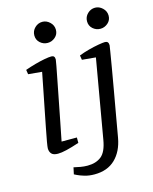

<svg xmlns="http://www.w3.org/2000/svg" viewBox="-127 -780 822 1031"><g transform="rotate(-15 284.5 -265.0)"><path d="M108 9Q83 9 72.5 -2.5Q62 -14 62 -33Q62 -40 67 -69.5Q72 -99 81 -143.5Q90 -188 100 -240Q110 -292 120.5 -343.5Q131 -395 139 -438L63 -445L59 -470Q87 -480 116 -488Q145 -496 169.5 -500.5Q194 -505 208 -505Q218 -505 222.5 -499.5Q227 -494 227 -483Q227 -479 221 -447.5Q215 -416 205.5 -367.5Q196 -319 185 -262.5Q174 -206 163 -150Q152 -94 143 -49H228V-19Q186 -5 156.5 2Q127 9 108 9ZM209 -580Q185 -580 167 -596Q149 -612 149 -637Q149 -662 167 -679.5Q185 -697 209 -697Q232 -697 250.5 -679.5Q269 -662 269 -637Q269 -612 250.5 -596Q232 -580 209 -580ZM269 167Q238 167 213.5 159.5Q189 152 175 145Q161 138 161 138L169 101Q186 105 205.5 108.5Q225 112 245 112Q292 112 321.5 88.5Q351 65 362 0L438 -438L362 -445L358 -470Q383 -480 413 -488Q443 -496 469 -500.5Q495 -505 506 -505Q526 -505 526 -482Q526 -480 520.5 -447Q515 -414 506 -360.5Q497 -307 485.5 -242.5Q474 -178 462.5 -112.5Q451 -47 441 10Q428 83 384.5 125Q341 167 269 167ZM502 -580Q478 -580 460 -596Q442 -612 442 -637Q442 -662 460 -679.5Q478 -697 502 -697Q525 -697 543.5 -679.5Q562 -662 562 -637Q562 -612 543.5 -596Q525 -580 502 -580Z"/></g></svg>

Font: Manuale
Style: Italic
Weight: 400
Italic angle: -11°
Designer: Eduardo Tunni / Pablo Cosgaya
Foundry: Eduardo Tunni / Pablo Cosgaya
Version: Version 1.002